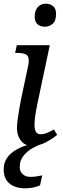

<svg xmlns="http://www.w3.org/2000/svg" viewBox="-20 -781 344 1041"><path d="M224 -636Q199 -636 183.5 -649.5Q168 -663 168 -691Q168 -723 184.5 -742Q201 -761 228 -761Q252 -761 268 -747.5Q284 -734 284 -706Q284 -667 265 -651.5Q246 -636 224 -636ZM155 10Q115 10 93.5 -18Q72 -46 72 -85Q72 -106 76 -135Q80 -164 85 -193.5Q90 -223 94 -242L133 -426Q136 -441 136 -452Q136 -479 119.5 -486.5Q103 -494 75 -494H62L71 -536H250L182 -215Q180 -204 176 -183Q172 -162 169.5 -140Q167 -118 167 -104Q167 -53 200 -53Q217 -53 235 -60.5Q253 -68 272 -79L290 -50Q268 -31 230.5 -10.5Q193 10 155 10ZM117 240Q62 240 31 213.5Q0 187 0 138Q0 84 41.5 49.5Q83 15 149 0H206Q183 7 155 23Q127 39 107 64Q87 89 87 124Q87 149 103 163.5Q119 178 144 178Q158 178 174 176Q190 174 209 170L197 224Q160 240 117 240Z"/></svg>

Font: NotoSerif-Italic
Style: Regular
Weight: 400
Italic angle: -12°
Designer: Monotype Design Team
Foundry: Monotype Imaging Inc.
Version: Version 2.007; ttfautohint (v1.8) -l 8 -r 50 -G 200 -x 14 -D